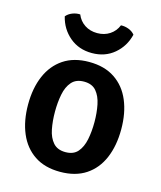

<svg xmlns="http://www.w3.org/2000/svg" viewBox="-109 -789 739 883"><g transform="rotate(15 260.0 -348.0)"><path d="M482 -248Q482 -170 457 -111Q432 -52 382.5 -19.2Q333 13.5 260 13.5Q187 13.5 137.8 -19.5Q88.5 -52.5 63.5 -111.5Q38.5 -170.5 38.5 -248Q38.5 -326 63.8 -384.8Q89 -443.5 138.2 -476.5Q187.5 -509.5 260 -509.5Q333.5 -509.5 383 -476.2Q432.5 -443 457.2 -384.2Q482 -325.5 482 -248ZM166.5 -248Q166.5 -203.5 174 -165.2Q181.5 -127 202 -103.8Q222.5 -80.5 260.5 -80.5Q299 -80.5 319 -103.8Q339 -127 346.8 -165.2Q354.5 -203.5 354.5 -248Q354.5 -292 346.8 -330.5Q339 -369 319 -392.5Q299 -416 260.5 -416Q222.5 -416 202 -392.5Q181.5 -369 174 -330.5Q166.5 -292 166.5 -248ZM423.5 -683Q409.5 -625.5 366 -588.8Q322.5 -552 260 -552Q197.5 -552 154 -588.8Q110.5 -625.5 96.5 -683Q107.5 -696.5 125.8 -703.8Q144 -711 163 -710Q175 -680.5 200.5 -663.8Q226 -647 260 -647Q294 -647 319.5 -663.8Q345 -680.5 357 -710Q376 -711 394.5 -703.8Q413 -696.5 423.5 -683Z"/></g></svg>

Font: Signika Negative Light SemiBold
Style: Regular
Weight: 600
Version: Version 2.001